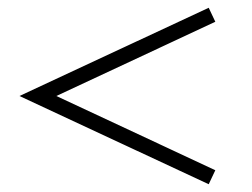

<svg xmlns="http://www.w3.org/2000/svg" viewBox="-20 -602 648 494"><path d="M517 -582 534 -546 125 -355 534 -164 517 -128 30 -355Z"/></svg>

Font: Playfair Display
Style: Regular
Weight: 400
Designer: Claus Eggers Sørensen
Foundry: Claus Eggers Sørensen
Version: Version 1.203